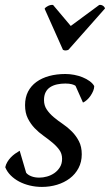

<svg xmlns="http://www.w3.org/2000/svg" viewBox="-20 -736 439 767"><path d="M228 -101.6Q228 -122.1 217 -137.2Q206.1 -152.3 189.7 -166Q173.3 -179.7 154.1 -193.4Q134.8 -207 118.4 -224.1Q102.1 -241.2 91.1 -263.2Q80.1 -285.2 80.1 -315.9Q80.1 -346.7 92 -369.9Q104 -393.1 125.5 -408.7Q147 -424.3 176.5 -432.4Q206.1 -440.4 241.2 -440.4Q258.8 -440.4 276.6 -437Q294.4 -433.6 310.1 -427.2Q325.7 -420.9 338.1 -411.9Q350.6 -402.8 356.4 -392.1Q356.4 -382.8 352.3 -372.8Q348.1 -362.8 341.8 -353.5Q335.4 -344.2 327.4 -336.9Q319.3 -329.6 311.5 -326.2L281.7 -393.1Q277.8 -396.5 267.3 -399.4Q256.8 -402.3 241.2 -402.3Q223.6 -402.3 208 -398.9Q192.4 -395.5 180.7 -387.9Q168.9 -380.4 162.4 -367.7Q155.8 -355 155.8 -336.4Q155.8 -314.5 167 -298.1Q178.2 -281.7 194.8 -267.8Q211.4 -253.9 231.2 -240.5Q251 -227.1 267.6 -210.2Q284.2 -193.4 295.4 -171.6Q306.6 -149.9 306.6 -119.6Q306.6 -88.9 293.7 -64.5Q280.8 -40 258.8 -23.4Q236.8 -6.8 208 2Q179.2 10.7 147.5 10.7Q122.6 10.7 99.1 5.1Q75.7 -0.5 56.4 -10.7Q37.1 -21 22.7 -35.4Q8.3 -49.8 1 -67.9Q3.4 -79.1 9.3 -88.9Q15.1 -98.6 22.9 -106.9Q30.8 -115.2 40 -121.8Q49.3 -128.4 58.6 -133.8L84.5 -45.9Q90.8 -37.6 104.7 -32Q118.7 -26.4 137.2 -26.4Q151.9 -26.4 167.7 -30.8Q183.6 -35.2 197 -44.4Q210.4 -53.7 219.2 -67.9Q228 -82 228 -101.6ZM376.5 -716.3Q384.8 -717.3 391.4 -712.9Q397.9 -708.5 399.4 -702.1L253.4 -537.1Q248.5 -534.7 242.4 -534.4Q236.3 -534.2 231.4 -537.1L158.2 -701.2Q162.6 -708 172.6 -712.6Q182.6 -717.3 191.9 -716.3L262.7 -632.3Z"/></svg>

Font: PT Astra Serif
Style: Italic
Weight: 400
Italic angle: -16°
Designer: A.Korolkova, I. Chaeva
Foundry: ParaType Ltd
Version: Version 1.001